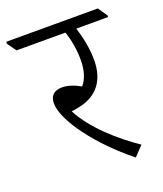

<svg xmlns="http://www.w3.org/2000/svg" viewBox="-154 -703 673 794"><g transform="rotate(-20 182.5 -306.5)"><path d="M307 10 347 -32C264 -89 171 -169 123 -260C135 -261 148 -264 162 -267C243 -285 283 -343 283 -428C283 -477 273 -527 258 -575H398V-582L370 -623H-33V-614L-5 -575H210C224 -534 231 -491 231 -447C231 -402 220 -367 199 -342C171 -358 143 -367 119 -367C85 -367 65 -350 65 -316C65 -240 170 -99 307 10Z"/></g></svg>

Font: Noto Serif Devanagari Light
Style: Regular
Weight: 300
Designer: Universal Thirst, Indian Type Foundry and the Monotype Design Team
Foundry: Monotype Imaging Inc.
Version: Version 2.004